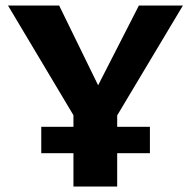

<svg xmlns="http://www.w3.org/2000/svg" viewBox="-20 -678 694 698"><path d="M268 -224 9 -658H195L369 -302ZM247 0V-314H406V0ZM386 -225 303 -302 485 -658H645ZM130 -121V-217H525V-121Z"/></svg>

Font: Ysabeau Office ExtraBold
Style: Regular
Weight: 800
Designer: Christian Thalmann (Catharsis Fonts)
Version: Version 2.001;gftools[0.9.30]; featfreeze: tnum,lnum,ss02